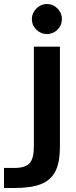

<svg xmlns="http://www.w3.org/2000/svg" viewBox="-90 -703 381 958"><path d="M69 -608Q69 -638 91.5 -660.5Q114 -683 144 -683Q175 -683 197 -660.5Q219 -638 219 -608Q219 -577 197 -555Q175 -533 144 -533Q114 -533 91.5 -555Q69 -577 69 -608ZM-70 135H-18Q36 135 57.5 111.5Q79 88 79 29V-470H209V29Q209 106 187 150.5Q165 195 116 215Q67 235 -18 235H-70Z"/></svg>

Font: KoHo
Style: Bold
Weight: 700
Designer: Cadson Demak & Katatrad Team
Foundry: Cadson Demak Co.,Ltd.
Version: Version 1.000; ttfautohint (v1.6)